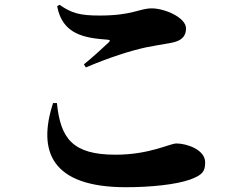

<svg xmlns="http://www.w3.org/2000/svg" viewBox="-20 -753 1040 803"><path d="M219 -727C241 -609 333 -594 430 -587C441 -586 442 -583 434 -575C409 -552 364 -510 331 -484L339 -471C438 -513 526 -541 591 -555C621 -561 663 -568 697 -574C739 -582 758 -601 758 -634C758 -680 668 -718 615 -718C562 -718 535 -688 396 -688C314 -688 279 -698 229 -733ZM218 -322C233 -174 283 -106 463 -106C606 -106 690 -153 718 -153C761 -153 838 -127 838 -74C838 -35 826 -21 775 -2C716 19 610 30 507 30C195 30 136 -120 202 -322Z"/></svg>

Font: Noto Serif CJK SC Black
Style: Regular
Weight: 900
Designer: Ryoko NISHIZUKA 西塚涼子 (kana & ideographs); Frank Grießhammer (Latin, Greek & Cyrillic); Wenlong ZHANG 张文龙 (bopomofo); San
Foundry: Adobe
Version: Version 2.001;hotconv 1.1.0;makeotfexe 2.6.0